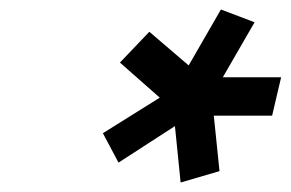

<svg xmlns="http://www.w3.org/2000/svg" viewBox="-20 -733 613 405"><path d="M431 -489 443 -372 361 -348 349 -467 230 -390 197 -452 317 -527 233 -601 295 -666 378 -595 446 -713 517 -686 450 -570H573L554 -489Z"/></svg>

Font: Panefresco 750wt
Style: Italic
Weight: 750
Foundry: Campivisivi & Chank Co
Version: Version 1.000